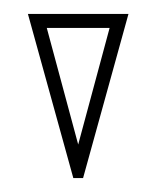

<svg xmlns="http://www.w3.org/2000/svg" viewBox="-20 -728 224 275"><path d="M85 -473 20 -708H164L99 -473ZM92 -521 137 -688H47Z"/></svg>

Font: Kalnia Glaze Thin
Style: Regular
Weight: 100
Version: Version 1.110